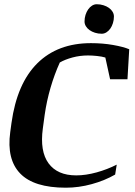

<svg xmlns="http://www.w3.org/2000/svg" viewBox="-20 -875 635 906"><path d="M34.2 -294.9Q60.1 -481 156 -576.2Q252 -671.4 409.2 -671.4Q464.8 -671.4 513.4 -662.8Q562 -654.3 589.8 -642.6L581.5 -501H499.5L477.1 -603.5Q461.4 -608.4 438.2 -610.8Q415 -613.3 395.5 -613.3Q357.4 -613.3 322 -603.8Q286.6 -594.2 262.2 -580.1Q236.8 -523.9 218.5 -461.2Q200.2 -398.4 190.9 -333.5L182.1 -268.6Q167.5 -161.1 209.2 -104.2Q251 -47.4 339.4 -47.4Q384.8 -47.4 435.8 -61.5Q486.8 -75.7 530.8 -98.1L523.4 -51.3Q474.1 -22.9 412.8 -6.1Q351.6 10.7 290.5 10.7Q140.1 10.7 75.4 -56.2Q10.7 -123 28.3 -251.5ZM378.9 -773.4Q378.9 -790 383.5 -804.7Q388.2 -819.3 396 -830.6Q403.8 -841.8 414.3 -848.4Q424.8 -855 436.5 -855Q453.1 -855 468 -850.3Q482.9 -845.7 493.9 -837.9Q504.9 -830.1 511.2 -819.6Q517.6 -809.1 517.6 -796.9Q517.6 -780.8 512.9 -765.9Q508.3 -751 500.5 -740Q492.7 -729 482.2 -722.4Q471.7 -715.8 460 -715.8Q442.9 -715.8 428.2 -720.5Q413.6 -725.1 402.6 -732.9Q391.6 -740.7 385.3 -751.2Q378.9 -761.7 378.9 -773.4Z"/></svg>

Font: Noticia Text
Style: Bold Italic
Weight: 700
Italic angle: -8°
Designer: JM Sole
Foundry: JM Sole
Version: Version 1.003